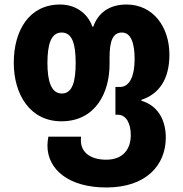

<svg xmlns="http://www.w3.org/2000/svg" viewBox="-20 -580 811 850"><path d="M451 250C627 250 714 151 714 29C714 -50 678 -113 606 -134V-138C685 -164 730 -230 730 -338C730 -461 658 -560 540 -560C466 -560 415 -525 393 -462H389C366 -526 310 -560 246 -560C109 -560 41 -445 41 -302C41 -163 112 -43 252 -43C403 -43 465 -170 465 -295V-324C465 -398 479 -436 520 -436C560 -436 576 -388 576 -319C576 -245 555 -195 511 -195H491V-72H502C540 -72 559 -31 559 18C559 78 527 127 450 127C385 127 338 98 338 41C338 37 338 31 339 25H194C192 38 190 51 190 64C190 171 285 250 451 250ZM254 -166C206 -166 190 -222 190 -301C190 -384 206 -436 253 -436C301 -436 315 -383 315 -301C315 -221 301 -166 254 -166Z"/></svg>

Font: Noto Sans Georgian Condensed ExtraBold
Style: Regular
Weight: 800
Width: 3
Designer: Monotype Design Team, Akaki Razmadze
Foundry: Google LLC
Version: Version 2.005